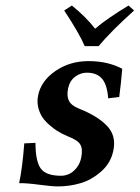

<svg xmlns="http://www.w3.org/2000/svg" viewBox="-20 -665 505 695"><path d="M67.9 -146 108.4 -147.9Q108.4 -81.5 127.4 -55.2Q146.5 -28.8 201.2 -28.8Q215.8 -28.8 230 -35.2Q244.1 -41.5 256.8 -56.9Q269.5 -72.3 273.9 -94.2Q280.3 -125 270.8 -141.6Q261.2 -158.2 224.6 -171.9Q205.1 -179.7 185.8 -192.1Q166.5 -204.6 147.9 -222.9Q129.4 -241.2 120.8 -267.1Q112.3 -293 118.2 -320.8Q129.4 -373 181.2 -408.4Q232.9 -443.8 300.3 -443.8Q370.6 -443.8 422.4 -416Q418.5 -366.2 411.6 -314L371.6 -309.1Q367.7 -359.9 348.6 -380.9Q329.6 -401.9 294.4 -401.9Q272 -401.9 252.2 -387.5Q232.4 -373 226.6 -345.2Q220.7 -317.9 229.5 -300.3Q238.3 -282.7 265.6 -272Q333.5 -245.1 367.7 -209Q401.9 -172.9 390.1 -119.1Q380.9 -74.7 346.2 -44.2Q311.5 -13.7 271.7 -2Q231.9 9.8 189.9 9.8Q167.5 9.8 122.1 3.7Q76.7 -2.4 49.3 -2Q61 -56.6 67.9 -146ZM336.9 -498H286.6Q268.1 -542.5 212.4 -627L240.2 -645Q293 -602.1 324.2 -561Q366.7 -597.7 445.3 -645L465.3 -627Q381.3 -551.3 336.9 -498Z"/></svg>

Font: Linux Libertine Slanted
Style: Semibold Slanted
Weight: 600
Designer: Philipp H. Poll
Foundry: Philipp H. Poll
Version: Version 5.1.1